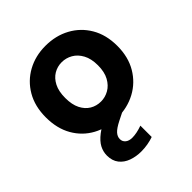

<svg xmlns="http://www.w3.org/2000/svg" viewBox="-199 -632 969 969"><g transform="rotate(-45 285.5 -147.0)"><path d="M283.9 7Q210.9 7 153.7 -24.2Q96.4 -55.5 63.4 -113.1Q30.4 -170.8 30.4 -250Q30.4 -329 64 -386.5Q97.6 -444 155.1 -475.5Q212.7 -507 283.9 -507Q357.3 -507 415.4 -475.5Q473.5 -444 507.2 -386.5Q541 -329 541 -250Q541 -171 506.7 -113.2Q472.5 -55.5 414.4 -24.2Q356.3 7 283.9 7ZM284.2 -109.5Q314.2 -109.5 341.1 -124.7Q368.1 -139.9 385.3 -171.2Q402.5 -202.5 402.5 -249.9Q402.5 -297.3 385.5 -328.5Q368.6 -359.7 341.6 -375.1Q314.7 -390.5 283.9 -390.5Q253.1 -390.5 226.9 -375.1Q200.8 -359.6 184.9 -328.6Q168.9 -297.6 168.9 -250Q168.9 -202.4 184.6 -171.4Q200.3 -140.4 226.4 -124.9Q252.6 -109.5 284.2 -109.5ZM249.3 212.6Q213.2 212.6 181.7 201.3Q150.1 190 131.1 165.8Q112.1 141.5 112.1 104Q112.1 76.9 125.1 51.9Q138.2 26.9 169.7 2.6Q201.3 -21.7 255.4 -45.7L297.9 -64.7L329.5 0L280.5 24.5Q245 42.5 231 58Q217 73.5 217 91.5Q217 109.4 230.4 120.4Q243.9 131.3 266.9 131.3Q282.4 131.3 300.6 127.6Q318.9 123.8 338.4 116.8V197.6Q318.9 204.6 296.1 208.6Q273.3 212.6 249.3 212.6Z"/></g></svg>

Font: Envelope Sans Variable
Style: Regular
Weight: 500
Designer: Andreas Rasmussen / Norman Anderson
Foundry: mail.de GmbH
Version: Version 1.150